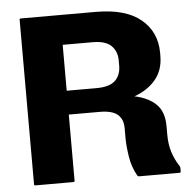

<svg xmlns="http://www.w3.org/2000/svg" viewBox="-51 -751 800 802"><g transform="rotate(-5 349.0 -350.0)"><path d="M380 -700Q504.5 -700 568.5 -647Q632.5 -594 632.5 -506V-494Q632.5 -434 599.2 -394.2Q566 -354.5 510 -334.5Q567.5 -322.5 600 -291Q632.5 -259.5 632.5 -198.5V-164Q632.5 -121.5 643.2 -88.8Q654 -56 671 -30.5Q675 -25 675 -20V-5Q675 0 670 0H500Q495 0 492.5 -4.5Q471.5 -41.5 464.5 -86.5Q457.5 -131.5 457.5 -164V-206Q457.5 -243.5 434.5 -263Q411.5 -282.5 360 -282.5H230V-5Q230 0 225 0H65Q60 0 60 -5V-695Q60 -700 65 -700ZM230 -575V-382.5H355Q410 -382.5 433.8 -405.5Q457.5 -428.5 457.5 -468V-490Q457.5 -527.5 433.8 -551.2Q410 -575 355 -575Z"/></g></svg>

Font: MFEK Sans
Style: Bold
Weight: 700
Designer: Owen Earl
Foundry: indestructible type*
Version: Version 0.001; ttfautohint (v1.8.4.7-5d5b)